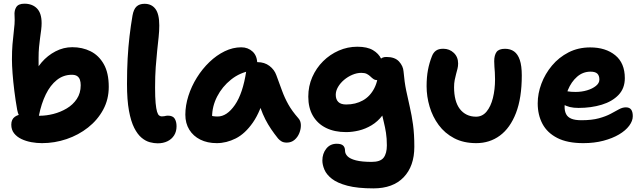

<svg xmlns="http://www.w3.org/2000/svg" viewBox="-20 -781 3552 1061"><path d="M212 10Q182.8 10 153.1 4.6Q123.4 -0.8 98.3 -12.8Q73.2 -24.8 57.8 -44.3Q42.4 -63.8 42.4 -92.2Q42.4 -122 62.6 -136.1Q82.8 -150.2 114.4 -150.2Q132.2 -150.2 154.7 -145.8Q177.2 -141.4 200 -141.4Q235.8 -141.4 274.9 -151.3Q314 -161.2 348.5 -181.6Q383 -202 404.5 -234.2Q426 -266.4 426 -310Q426 -327.2 421.6 -340.1Q417.2 -353 406.6 -360.4Q396 -367.8 377 -367.8Q330.4 -367.8 294.1 -338.9Q257.8 -310 233.1 -259.4Q208.4 -208.8 195 -142Q191 -121 179.2 -109.4Q167.4 -97.8 148.2 -97.8Q123.8 -97.8 102.7 -117.9Q81.6 -138 75 -174Q65.8 -225.8 59.3 -278Q52.8 -330.2 49.4 -375.4Q46 -420.6 46 -452Q46 -499.6 48.9 -534.6Q51.8 -569.6 55.2 -596.9Q58.6 -624.2 60.3 -647.5Q62 -670.8 60.4 -695.6Q58 -722.8 69.9 -741.7Q81.8 -760.6 114.8 -760.6Q158.6 -760.6 184.3 -734.4Q210 -708.2 210 -653Q210 -636 207.5 -615.8Q205 -595.6 201.6 -571.9Q198.2 -548.2 195.7 -520.7Q193.2 -493.2 193.2 -461.6Q193.2 -422.4 193.4 -389.6Q193.6 -356.8 198.4 -314L162.4 -353Q177.2 -398.2 210 -436.3Q242.8 -474.4 286.9 -497.3Q331 -520.2 379.4 -520.2Q435.4 -520.2 480.8 -497.5Q526.2 -474.8 553.6 -426.4Q581 -378 581 -301Q581 -231.8 550.2 -174.9Q519.4 -118 466.7 -76.4Q414 -34.8 347.9 -12.4Q281.8 10 212 10Z M851.4 11Q831.4 11 808.1 4.9Q784.8 -1.2 762.4 -19.8Q740 -38.4 721.7 -74.4Q703.4 -110.4 692.6 -169.4Q681.8 -228.4 681.8 -317Q681.8 -392.8 685.3 -457.3Q688.8 -521.8 695.7 -580.4Q702.6 -639 712.2 -695Q718.4 -730 734.5 -745Q750.6 -760 778.8 -760Q817.6 -760 838.9 -731.7Q860.2 -703.4 860.2 -640.2Q860.2 -610 856.6 -575.9Q853 -541.8 848.6 -501.2Q844.2 -460.6 840.6 -410.5Q837 -360.4 837 -297Q837 -243.2 840 -211.4Q843 -179.6 847.9 -163.6Q852.8 -147.6 859.6 -142.7Q866.4 -137.8 873.8 -137.8Q881.8 -137.8 887.5 -138.9Q893.2 -140 897.6 -141Q902 -142 906.8 -142Q935.2 -142 945.4 -125.3Q955.6 -108.6 955.6 -83.2Q955.6 -54 942.1 -32.8Q928.6 -11.6 905.1 -0.3Q881.6 11 851.4 11Z M1177.8 10Q1126 10 1086.9 -9.5Q1047.8 -29 1026 -64.4Q1004.2 -99.8 1004.2 -147Q1004.2 -198 1021.1 -251.1Q1038 -304.2 1068 -352.3Q1098 -400.4 1137.4 -438.2Q1176.8 -476 1221.8 -497.8Q1266.8 -519.6 1313.2 -519.6Q1350.4 -519.6 1376 -495.9Q1401.6 -472.2 1401.6 -428Q1401.6 -412.2 1392.6 -403Q1383.6 -393.8 1370 -391Q1306 -380.6 1256.9 -341.3Q1207.8 -302 1179.9 -247.6Q1152 -193.2 1152 -134.2Q1152 -116.6 1154.7 -102.1Q1157.4 -87.6 1165.4 -65.6L1097 -168.2Q1121.4 -149.8 1139.6 -143.5Q1157.8 -137.2 1182.6 -137.2Q1233.8 -137.2 1277.9 -200.8Q1322 -264.4 1340.6 -387Q1344.4 -411.2 1362.3 -424.4Q1380.2 -437.6 1403.2 -437.6Q1441.6 -437.6 1469 -416.8Q1496.4 -396 1507.2 -365.2Q1524.4 -318.6 1538.7 -279.4Q1553 -240.2 1573.4 -203.8Q1593.8 -167.4 1628.6 -127.8Q1642 -113.2 1642.6 -90.8Q1643.2 -68.4 1634.2 -45.8Q1625.2 -23.2 1607.5 -8.1Q1589.8 7 1564.8 7Q1547 7 1535.8 0.3Q1524.6 -6.4 1516.6 -15.6Q1495.2 -42.4 1478.2 -67.5Q1461.2 -92.6 1446.5 -121.1Q1431.8 -149.6 1419.2 -185.4Q1406.6 -221.2 1394.2 -267.6L1447.4 -272.2Q1420.6 -165.8 1377.5 -103.9Q1334.4 -42 1282.7 -16Q1231 10 1177.8 10Z M2043.6 260Q1955.2 260 1899.5 245.2Q1843.8 230.4 1814 207Q1784.2 183.6 1772.8 156.6Q1761.4 129.6 1761.4 106.2Q1761.4 67.6 1783 40.5Q1804.6 13.4 1840.6 13.4Q1865.8 13.4 1876.2 23.4Q1886.6 33.4 1886.6 51Q1886.6 68.4 1900.5 82.6Q1914.4 96.8 1947 105.2Q1979.6 113.6 2034 113.6Q2082 113.6 2099.9 90.3Q2117.8 67 2117.8 22.4Q2117.8 -16 2113 -46.7Q2108.2 -77.4 2101.1 -105.8Q2094 -134.2 2087.2 -165.4Q2080.4 -196.6 2075.4 -235.2L2133 -227.4Q2119.6 -177.4 2093.5 -143.3Q2067.4 -109.2 2033.4 -88.8Q1999.4 -68.4 1963 -59.7Q1926.6 -51 1892.6 -51Q1828.2 -51 1781.4 -74.2Q1734.6 -97.4 1709.1 -141.2Q1683.6 -185 1683.6 -247Q1683.6 -304.8 1705.6 -354.9Q1727.6 -405 1765.5 -442.6Q1803.4 -480.2 1852.2 -501.5Q1901 -522.8 1954.6 -522.8Q2009.2 -522.8 2041 -503.9Q2072.8 -485 2086.5 -455.8Q2100.2 -426.6 2100.2 -395.4Q2100.2 -370.2 2089.2 -354.2Q2078.2 -338.2 2065.8 -338.2Q2052.4 -338.2 2043.8 -344.2Q2035.2 -350.2 2027 -358.3Q2018.8 -366.4 2007.3 -372.4Q1995.8 -378.4 1976.8 -378.4Q1952.2 -378.4 1927 -367.7Q1901.8 -357 1881.2 -339.5Q1860.6 -322 1848 -300.4Q1835.4 -278.8 1835.4 -257.2Q1835.4 -231.6 1849.5 -217.6Q1863.6 -203.6 1893.2 -203.6Q1944.8 -203.6 1985.1 -226Q2025.4 -248.4 2048.7 -293.9Q2072 -339.4 2072 -408Q2072 -438.4 2081.4 -452.3Q2090.8 -466.2 2115.4 -466.2Q2162.4 -466.2 2185.2 -441Q2208 -415.8 2210 -386Q2215 -327 2224.8 -280.1Q2234.6 -233.2 2244.9 -188.7Q2255.2 -144.2 2262.4 -92.1Q2269.6 -40 2269.6 30.2Q2269.6 137 2210.7 198.5Q2151.8 260 2043.6 260Z M2611.8 10Q2541.4 10 2489.6 -17.3Q2437.8 -44.6 2404.2 -90.2Q2370.6 -135.8 2354 -191.7Q2337.4 -247.6 2337.4 -304.6Q2337.4 -354.8 2344.9 -394.3Q2352.4 -433.8 2366.6 -469.6Q2374 -489.8 2388.7 -500.7Q2403.4 -511.6 2429 -511.6Q2463.8 -511.6 2487.7 -488.9Q2511.6 -466.2 2511.6 -430.2Q2511.6 -415 2508.1 -401.1Q2504.6 -387.2 2500.4 -372Q2496.2 -356.8 2492.7 -338.9Q2489.2 -321 2489.2 -299Q2489.2 -260.6 2497.1 -230.3Q2505 -200 2520.8 -179.2Q2536.6 -158.4 2559.3 -147.3Q2582 -136.2 2610.6 -136.2Q2645.6 -136.2 2668.9 -164.5Q2692.2 -192.8 2703.9 -239.7Q2715.6 -286.6 2715.6 -342.4Q2715.6 -364.4 2714.5 -381.1Q2713.4 -397.8 2712.2 -412.3Q2711 -426.8 2711 -442.8Q2711 -475.4 2723.7 -493.4Q2736.4 -511.4 2770.8 -511.4Q2800.4 -511.4 2821 -496.6Q2841.6 -481.8 2852.5 -449.5Q2863.4 -417.2 2863.4 -364.2Q2863.4 -239.4 2831.3 -156.5Q2799.2 -73.6 2742.6 -31.8Q2686 10 2611.8 10Z M3203.4 10Q3115.6 10 3059.8 -18.5Q3004 -47 2977.7 -96.5Q2951.4 -146 2951.4 -210Q2951.4 -264 2971.8 -318.5Q2992.2 -373 3030.2 -418.5Q3068.2 -464 3121.7 -491.5Q3175.2 -519 3241.4 -519Q3326.6 -519 3379.7 -475.8Q3432.8 -432.6 3432.8 -349Q3432.8 -292.8 3398 -256.4Q3363.2 -220 3305 -202.3Q3246.8 -184.6 3176.8 -184.6Q3122.8 -184.6 3093.9 -204.4Q3065 -224.2 3065 -250.2Q3065 -264.4 3071.7 -271.5Q3078.4 -278.6 3094 -278.6Q3105 -278.6 3120 -275.8Q3135 -273 3160.8 -273Q3194.2 -273 3223.9 -281.8Q3253.6 -290.6 3272.9 -306.1Q3292.2 -321.6 3292.2 -341Q3292.2 -363 3280.9 -374Q3269.6 -385 3243.2 -385Q3201.2 -385 3169.1 -357Q3137 -329 3118.5 -284.2Q3100 -239.4 3100 -189.8Q3100 -166.6 3108.6 -150Q3117.2 -133.4 3137.5 -125Q3157.8 -116.6 3192.4 -116.6Q3250.2 -116.6 3289.3 -127.3Q3328.4 -138 3354.7 -152.2Q3381 -166.4 3400.5 -177.1Q3420 -187.8 3438.6 -187.8Q3458.4 -187.8 3467.6 -175.6Q3476.8 -163.4 3476.8 -138.8Q3476.8 -112.8 3456.9 -86.1Q3437 -59.4 3400.8 -38Q3364.6 -16.6 3314.4 -3.3Q3264.2 10 3203.4 10Z"/></svg>

Font: Shantell Sans Light
Style: Regular
Weight: 300
Designer: Stephen Nixon, Anya Danilova, Shantell Martin
Foundry: Arrow Type
Version: Version 1.011;[c5ecc13dd]